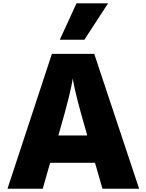

<svg xmlns="http://www.w3.org/2000/svg" viewBox="-20 -1110 887 1165"><path d="M25.4 35.2 294.9 -783.2H551.8L824.2 35.2H601.6L556.6 -122.1H284.2L239.3 35.2ZM334 -288.1H508.8L502.9 -311.5Q438.5 -534.2 425.8 -609.4L420.9 -633.8Q413.1 -561.5 340.8 -311.5ZM342.8 -869.1 444.3 -1089.8H635.7L492.2 -869.1Z"/></svg>

Font: GenEi M Gothic v2 Black
Style: Regular
Weight: 900
Version: Version 2.0